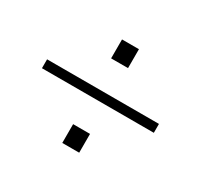

<svg xmlns="http://www.w3.org/2000/svg" viewBox="-95 -631 679 648"><g transform="rotate(30 244.0 -307.5)"><path d="M26.4 -289.6V-324.2H462.4V-289.6ZM211.9 -105.5V-178.7H277.8V-105.5ZM211.9 -435.1V-508.8H277.8V-435.1Z"/></g></svg>

Font: Comme Thin
Style: Regular
Weight: 250
Version: Version 1.000;gftools[0.9.27]